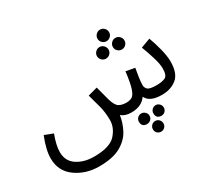

<svg xmlns="http://www.w3.org/2000/svg" viewBox="-167 -914 1543 1423"><g transform="rotate(-30 604.5 -203.0)"><path d="M720 5Q808 5 849 -55Q877 5 981 5Q1058 5 1108.5 -36Q1159 -77 1159 -179Q1159 -224 1142.5 -289Q1126 -354 1107 -403L1026 -373Q1048 -316 1065.5 -258Q1083 -200 1083 -163Q1083 -102 1055.5 -89.5Q1028 -77 982 -77Q923 -77 907 -92.5Q891 -108 891 -130Q891 -156 897.5 -198.5Q904 -241 909 -268L833 -282Q821 -184 806 -141Q791 -98 771 -87.5Q751 -77 725 -77Q687 -77 662.5 -91Q638 -105 621 -160Q616 -176 610 -201.5Q604 -227 588 -284L507 -262Q524 -203 538.5 -147.5Q553 -92 553 -26Q553 38 502.5 94Q452 150 316 150Q231 150 171.5 110.5Q112 71 112 -6Q112 -63 144 -148L72 -176Q30 -73 30 1Q30 110 115 171Q200 232 313 232Q431 232 498 194Q565 156 595.5 98Q626 40 635 -22Q666 5 720 5ZM824 -545Q844 -545 858.5 -559.5Q873 -574 873 -594Q873 -614 858.5 -629Q844 -644 824 -644Q803 -644 788.5 -629Q774 -614 774 -594Q774 -574 788.5 -559.5Q803 -545 824 -545ZM756 -435Q776 -435 790.5 -449.5Q805 -464 805 -484Q805 -504 790.5 -519Q776 -534 756 -534Q735 -534 720.5 -519Q706 -504 706 -484Q706 -464 720.5 -449.5Q735 -435 756 -435ZM892 -435Q912 -435 926.5 -449.5Q941 -464 941 -484Q941 -504 926.5 -519Q912 -534 892 -534Q871 -534 856.5 -519Q842 -504 842 -484Q842 -464 856.5 -449.5Q871 -435 892 -435ZM777 137Q796 137 809.5 124Q823 111 823 92Q823 74 809.5 60.5Q796 47 777 47Q758 47 745 60.5Q732 74 732 92Q732 137 777 137ZM901 137Q919 137 932 124Q945 111 945 92Q945 74 932 60.5Q919 47 901 47Q882 47 869 60.5Q856 74 856 92Q856 137 901 137ZM839 238Q858 238 871 225Q884 212 884 193Q884 174 871 160.5Q858 147 839 147Q820 147 807 160.5Q794 174 794 193Q794 212 807 225Q820 238 839 238Z"/></g></svg>

Font: Noto Sans Arabic UI
Style: Regular
Weight: 400
Designer: Nadine Chahine - Monotype Design Team
Foundry: Monotype Imaging Inc.
Version: Version 1.900